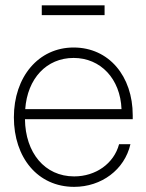

<svg xmlns="http://www.w3.org/2000/svg" viewBox="-20 -707 560 736"><path d="M264.2 9.3C368.7 9.3 457.5 -56.2 480 -154.3H436.5C416.5 -79.6 346.7 -30.8 264.2 -30.8C151.4 -30.8 77.1 -121.6 75.7 -250H488.8V-265.1C488.8 -414.6 397.9 -524.9 262.2 -524.9C127.4 -524.9 33.2 -412.1 33.2 -257.3C33.2 -103 124.5 9.3 264.2 9.3ZM380.9 -686.5H140.1V-648.9H380.9ZM76.7 -288.6C85 -405.8 158.2 -484.9 262.2 -484.9C365.7 -484.9 441.4 -404.8 445.8 -288.6Z"/></svg>

Font: Raveo Display Display ExLight
Style: Regular
Weight: 200
Designer: Jakub Foglar, Rasmus Andersson (Inter)
Foundry: Jakubfoglar.com
Version: Version 1.100;Glyphs 3.2.3 (3260)